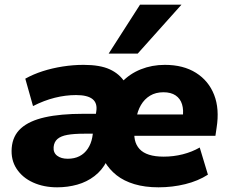

<svg xmlns="http://www.w3.org/2000/svg" viewBox="-20 -789 982 820"><path d="M224 11Q167 11 121.5 -9.5Q76 -30 51 -68Q26 -106 30 -157Q34 -209 69.5 -241Q105 -273 171.5 -288Q238 -303 336 -303H412L399 -218H339Q296 -218 268 -213Q240 -208 225.5 -195.5Q211 -183 209 -161Q207 -137 224 -124Q241 -111 269 -111Q298 -111 319.5 -122Q341 -133 355 -154Q369 -175 374 -202L391 -312Q397 -348 375.5 -365.5Q354 -383 305 -383Q260 -383 214 -371.5Q168 -360 121 -336L88 -453Q122 -472 162.5 -485Q203 -498 248 -505Q293 -512 337 -512Q407 -512 448.5 -493Q490 -474 513 -438H500Q534 -474 581.5 -493Q629 -512 684 -512Q763 -512 817 -478Q871 -444 894.5 -384Q918 -324 905 -243L900 -209H526L540 -300H777L760 -286Q765 -319 757.5 -343.5Q750 -368 730 -381.5Q710 -395 678 -395Q645 -395 621 -380.5Q597 -366 582 -340.5Q567 -315 562 -282L556 -245Q546 -185 576 -152.5Q606 -120 679 -120Q721 -120 760.5 -130Q800 -140 833 -159L868 -43Q826 -16 771 -2.5Q716 11 657 11Q599 11 554 -2.5Q509 -16 478 -40.5Q447 -65 427 -99H435Q416 -62 383.5 -37Q351 -12 310 -0.5Q269 11 224 11ZM444 -560 578 -769H755L568 -560Z"/></svg>

Font: Nunito Sans 9pt Black
Style: Italic
Weight: 900
Italic angle: -9°
Version: Version 3.101;gftools[0.9.27]